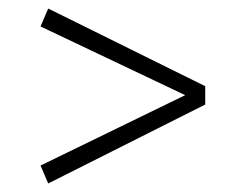

<svg xmlns="http://www.w3.org/2000/svg" viewBox="-20 -583 576 450"><path d="M93 -563 75 -521 414 -360 75 -195 93 -153 461 -338V-381Z"/></svg>

Font: Glow Sans SC Normal Light
Style: Regular
Weight: 300
Designer: Ryoko NISHIZUKA (kana, bopomofo & ideographs); Paul D. Hunt (Latin, Greek & Cyrillic); Sandoll Communications, Soo-young
Version: Version 0.93